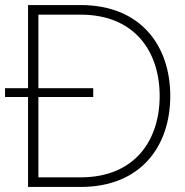

<svg xmlns="http://www.w3.org/2000/svg" viewBox="-20 -742 734 760"><path d="M0 -358H91V-2H299C539 -2 654 -165 654 -362C654 -559 539 -722 299 -722H91V-393H0ZM132 -40V-358H349V-393H132V-684H299C513 -684 612 -538 612 -362C612 -186 513 -40 299 -40Z"/></svg>

Font: Aspekta 150
Style: Regular
Weight: 150
Designer: Ivo Dolenc
Version: Version 2.000